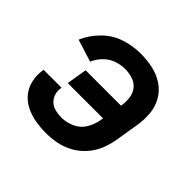

<svg xmlns="http://www.w3.org/2000/svg" viewBox="-137 -690 850 850"><g transform="rotate(45 288.0 -265.0)"><path d="M248 8Q280 8 313.5 1.5Q347 -5 378 -22Q409 -39 433 -66Q457 -93 470 -124.5Q483 -156 489 -189L507 -299Q514 -339 511 -377.5Q508 -416 489.5 -448.5Q471 -481 440 -501.5Q409 -522 371.5 -530Q334 -538 294 -538Q247 -538 199 -522.5Q151 -507 114 -470Q77 -433 57 -387L162 -354Q173 -380 193.5 -401Q214 -422 241 -431.5Q268 -441 294 -441Q319 -441 342.5 -433.5Q366 -426 380.5 -407.5Q395 -389 398 -364.5Q401 -340 397 -315L396 -313H175L159 -217H380L378 -205Q373 -174 356.5 -145.5Q340 -117 309 -103Q278 -89 248 -89Q228 -89 209 -93.5Q190 -98 176 -110.5Q162 -123 156 -142Q150 -161 154 -180V-183H42Q42 -180 41 -177Q36 -144 43.5 -111.5Q51 -79 71 -55Q91 -31 120 -17Q149 -3 181.5 2.5Q214 8 248 8Z"/></g></svg>

Font: Iosevka Sparkle Semibold
Style: Italic
Weight: 600
Italic angle: -9°
Designer: Belleve Invis
Foundry: Belleve Invis
Version: Version 4.5.0; ttfautohint (v1.8.3)